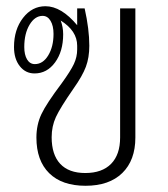

<svg xmlns="http://www.w3.org/2000/svg" viewBox="-20 -587 539 617"><path d="M415 -560V-145Q415 -72 373 -31Q331 10 255 10Q179 10 138 -30.5Q97 -71 97 -145Q97 -186 113 -220Q129 -254 178 -319Q207 -359 217.5 -381.5Q228 -404 228 -428V-440Q228 -488 175 -521Q183 -500 183 -477Q183 -422 157 -386.5Q131 -351 91 -351Q62 -351 43.5 -374.5Q25 -398 25 -436Q25 -492 54 -529.5Q83 -567 126 -567Q177 -567 228 -506V-560H252Q267 -493 267 -440Q267 -402 256 -372.5Q245 -343 216 -302Q173 -240 159.5 -210.5Q146 -181 146 -146Q146 -90 173.5 -60.5Q201 -31 254 -31Q308 -31 337 -60.5Q366 -90 366 -145V-560ZM152 -478Q152 -504 142.5 -520Q133 -536 117 -536Q92 -536 75 -507.5Q58 -479 58 -436Q58 -411 67 -396Q76 -381 92 -381Q118 -381 135 -409Q152 -437 152 -478Z"/></svg>

Font: KoHo Light
Style: Regular
Weight: 300
Version: Version 1.000; ttfautohint (v1.6)